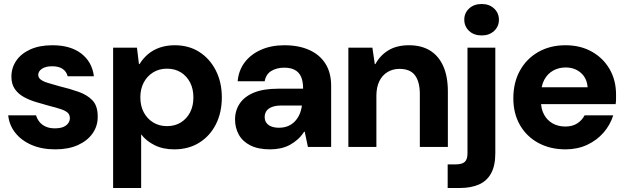

<svg xmlns="http://www.w3.org/2000/svg" viewBox="-20 -734 3123 959"><path d="M256 12Q189 12 138 -10Q87 -32 56.5 -70.5Q26 -109 21 -158H160Q165 -141 176.5 -126Q188 -111 207.5 -102Q227 -93 253 -93Q280 -93 296.5 -100Q313 -107 321 -119Q329 -131 329 -143Q329 -162 317 -172Q305 -182 282 -189.5Q259 -197 227 -205Q195 -214 161 -224Q127 -234 99 -249.5Q71 -265 54 -289.5Q37 -314 37 -351Q37 -395 61 -430.5Q85 -466 131 -487Q177 -508 242 -508Q332 -508 386 -466.5Q440 -425 449 -353H318Q312 -377 292.5 -390Q273 -403 241 -403Q208 -403 189.5 -390.5Q171 -378 171 -360Q171 -346 183.5 -336.5Q196 -327 219 -320Q242 -313 274 -304Q328 -291 372 -275.5Q416 -260 442 -232.5Q468 -205 468 -153Q469 -106 443 -68.5Q417 -31 369.5 -9.5Q322 12 256 12Z M545 205V-496H664L674 -414H677Q695 -443 720 -464Q745 -485 778.5 -496.5Q812 -508 853 -508Q923 -508 975.5 -474.5Q1028 -441 1058 -382Q1088 -323 1088 -248Q1088 -172 1058.5 -113.5Q1029 -55 975.5 -21.5Q922 12 850 12Q794 12 752 -9Q710 -30 685 -63V205ZM814 -104Q854 -104 883.5 -122.5Q913 -141 929.5 -173Q946 -205 946 -247Q946 -290 929.5 -322Q913 -354 883.5 -372.5Q854 -391 814 -391Q775 -391 745 -372.5Q715 -354 698 -322Q681 -290 681 -248Q681 -205 698 -173Q715 -141 745 -122.5Q775 -104 814 -104Z M1329 12Q1269 12 1230 -8Q1191 -28 1172.5 -62Q1154 -96 1154 -137Q1154 -182 1177.5 -217Q1201 -252 1248.5 -271.5Q1296 -291 1370 -291H1494Q1494 -327 1484 -350Q1474 -373 1453 -384.5Q1432 -396 1400 -396Q1362 -396 1335 -379.5Q1308 -363 1302 -328H1167Q1172 -383 1202.5 -423Q1233 -463 1284 -485.5Q1335 -508 1400 -508Q1472 -508 1524.5 -484.5Q1577 -461 1605.5 -416Q1634 -371 1634 -305V0H1518L1502 -76H1499Q1485 -54 1467 -38Q1449 -22 1428 -10.5Q1407 1 1382 6.5Q1357 12 1329 12ZM1373 -96Q1399 -96 1419 -104.5Q1439 -113 1453.5 -128.5Q1468 -144 1476.5 -164Q1485 -184 1488 -207H1386Q1357 -207 1338 -199.5Q1319 -192 1310.5 -179Q1302 -166 1302 -150Q1302 -132 1311 -120Q1320 -108 1336 -102Q1352 -96 1373 -96Z M1720 0V-496H1840L1852 -414H1855Q1879 -458 1920.5 -483Q1962 -508 2023 -508Q2085 -508 2128 -481.5Q2171 -455 2194 -403.5Q2217 -352 2217 -277V0H2077V-264Q2077 -325 2053 -357.5Q2029 -390 1975 -390Q1942 -390 1915.5 -374Q1889 -358 1874.5 -328Q1860 -298 1860 -256V0Z M2216 205V87H2256Q2288 87 2301.5 74.5Q2315 62 2315 32V-496H2454V31Q2454 94 2432.5 132.5Q2411 171 2371 188Q2331 205 2277 205ZM2386 -557Q2347 -557 2323 -579.5Q2299 -602 2299 -636Q2299 -669 2323 -691.5Q2347 -714 2386 -714Q2424 -714 2448 -691.5Q2472 -669 2472 -635Q2472 -602 2448 -579.5Q2424 -557 2386 -557Z M2805 12Q2728 12 2669 -20Q2610 -52 2577 -109.5Q2544 -167 2544 -243Q2544 -321 2576.5 -380.5Q2609 -440 2668 -474Q2727 -508 2805 -508Q2879 -508 2936 -476Q2993 -444 3025 -388.5Q3057 -333 3057 -262Q3057 -252 3057 -239.5Q3057 -227 3055 -214H2644V-298H2915Q2912 -343 2881.5 -370Q2851 -397 2805 -397Q2771 -397 2743 -381.5Q2715 -366 2698.5 -335.5Q2682 -305 2682 -257V-228Q2682 -190 2697.5 -161.5Q2713 -133 2740.5 -117.5Q2768 -102 2804 -102Q2839 -102 2863 -117.5Q2887 -133 2900 -158H3043Q3028 -110 2994.5 -71.5Q2961 -33 2912.5 -10.5Q2864 12 2805 12Z"/></svg>

Font: DM Sans 36pt ExtraBold
Style: Regular
Weight: 800
Designer: Colophon Foundry, Jonny Pinhorn
Foundry: Colophon Foundry
Version: Version 4.004;gftools[0.9.30]